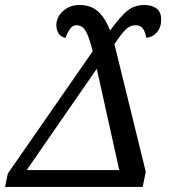

<svg xmlns="http://www.w3.org/2000/svg" viewBox="-56 -740 670 760"><path d="M521 -60.1 508.8 0H-36.1L-24.9 -53.2L311 -537.1Q296.9 -593.8 283.4 -616.9Q270 -640.1 247.1 -640.1Q231.9 -640.1 221.9 -626.5Q211.9 -612.8 203.1 -589.8Q183.1 -594.7 175 -609.1Q167 -623.5 167 -640.1Q167 -672.4 193.6 -696.3Q220.2 -720.2 258.8 -720.2Q302.7 -720.2 331.1 -695.6Q359.4 -670.9 379.9 -619.1Q422.4 -677.7 450 -699Q477.5 -720.2 516.1 -720.2Q544.9 -720.2 563.5 -706.5Q582 -692.9 582 -662.1Q582 -631.8 564.7 -611.8Q547.4 -591.8 522.9 -590.8Q520 -611.3 510.5 -625.7Q501 -640.1 481 -640.1Q458 -640.1 439.9 -621.6Q421.9 -603 397 -564.9ZM416 -66.9 327.1 -467.8 49.8 -66.9Z"/></svg>

Font: Droid Serif
Style: Italic
Weight: 400
Italic angle: -12°
Designer: Monotype Design team
Foundry: Monotype Imaging Inc.
Version: Version 1.03